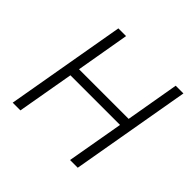

<svg xmlns="http://www.w3.org/2000/svg" viewBox="-171 -878 1056 1056"><g transform="rotate(45 357.0 -350.0)"><path d="M627 -700 573 -388H187L241 -700H181L59 0H119L177 -331H563L505 0H565L687 -700Z"/></g></svg>

Font: Fixel Display Light
Style: Italic
Weight: 300
Italic angle: -10°
Designer: AlfaBravo + MacPaw
Foundry: Kyrylo Tkachov, Marchela Mozhyna, Serhii Makarenko, Maria Weinstein, Zakhar Kryvoshyya
Version: Version 1.210;Glyphs 3.2 (3217)